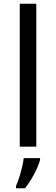

<svg xmlns="http://www.w3.org/2000/svg" viewBox="-20 -780 298 1021"><path d="M85 0V-760H173V0ZM193 70Q189 88 176.5 115.5Q164 143 147.5 171Q131 199 113 221H65V209Q73 192 81.5 165.5Q90 139 97 110.5Q104 82 106 61H193Z"/></svg>

Font: Noto Sans Symbols
Style: Regular
Weight: 400
Designer: Monotype Design Team
Foundry: Monotype Imaging Inc.
Version: Version 2.002